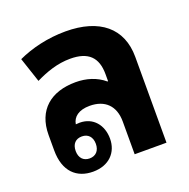

<svg xmlns="http://www.w3.org/2000/svg" viewBox="-108 -675 776 788"><g transform="rotate(-20 280.0 -281.0)"><path d="M169 9C239 9 280 -35 280 -95C280 -154 244 -199 185 -199C179 -199 173 -198 168 -198C173 -229 199 -250 247 -250C313 -250 353 -212 353 -143V0H492V-375C492 -500 407 -571 258 -571C181 -571 107 -553 49 -526L85 -418C132 -441 182 -459 238 -459C317 -459 353 -423 353 -350V-319H350C316 -348 272 -361 226 -361C118 -361 48 -304 48 -195V-128C48 -35 98 9 169 9ZM174 -47C147 -47 130 -65 130 -95C130 -126 147 -143 174 -143C201 -143 218 -125 218 -95C218 -65 201 -47 174 -47Z"/></g></svg>

Font: Noto Sans Thai Looped SemiCondensed
Style: Bold
Weight: 700
Width: 4
Designer: Sasikarn Vongin, Ben Mitchell
Foundry: The Fontpad Ltd
Version: Version 1.001